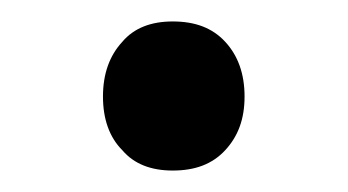

<svg xmlns="http://www.w3.org/2000/svg" viewBox="-20 -441 324 179"><path d="M94 -301C105 -288 121 -282 141 -282C162 -282 178 -288 190 -301C202 -314 208 -330 208 -351C208 -372 202 -389 190 -402C178 -415 162 -421 141 -421C121 -421 105 -415 94 -402C82 -389 76 -372 76 -351C76 -330 82 -313 94 -301Z"/></svg>

Font: BUSH 25 TRIRONG
Style: Regular
Weight: 400
Designer: Katatrad Team
Foundry: CadsonDemak